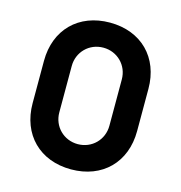

<svg xmlns="http://www.w3.org/2000/svg" viewBox="-110 -834 894 948"><g transform="rotate(15 337.0 -360.0)"><path d="M337 15C497 15 604 -92 604 -252V-468C604 -628 497 -735 337 -735C177 -735 70 -628 70 -468V-252C70 -92 177 15 337 15ZM209 -242V-479C209 -551 265 -607 337 -607C409 -607 465 -551 465 -479V-242C465 -170 409 -114 337 -114C265 -114 209 -170 209 -242Z"/></g></svg>

Font: Eudonet ExtraBold
Style: Regular
Weight: 800
Designer: Mikhail Sharanda
Foundry: Mikhail Sharanda
Version: Version 4.503;Glyphs 3.1.2 (3151)